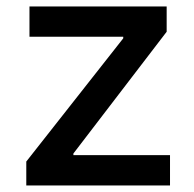

<svg xmlns="http://www.w3.org/2000/svg" viewBox="-20 -565 591 585"><path d="M60.1 0V-72.8L355.5 -448.2V-453.1H69.8V-545.4H487.8V-468.3L203.6 -97.2V-92.3H498V0Z"/></svg>

Font: Interop Med
Style: Regular
Weight: 500
Designer: Rasmus Andersson, Google, Jang Haemin
Foundry: jhaemin
Version: Version 1.007